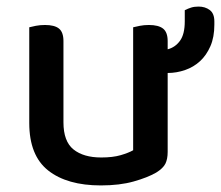

<svg xmlns="http://www.w3.org/2000/svg" viewBox="-20 -550 672 584"><path d="M69 -467Q76 -469 89 -471.5Q102 -474 117 -474Q146 -474 159.5 -463Q173 -452 173 -425V-178Q173 -120 203.5 -95.5Q234 -71 288 -71Q323 -71 347 -78Q371 -85 385 -93V-467Q393 -469 405.5 -471.5Q418 -474 433 -474Q462 -474 476 -463Q490 -452 490 -425V-400Q513 -406 527.5 -426Q542 -446 542 -485V-519Q552 -524 561.5 -527Q571 -530 584 -530Q604 -530 618 -519.5Q632 -509 632 -485V-475Q632 -437 620 -409.5Q608 -382 588.5 -364Q569 -346 543 -337Q517 -328 490 -328V-88Q490 -66 483 -52Q476 -38 455 -25Q429 -10 386.5 2Q344 14 287 14Q184 14 126.5 -31.5Q69 -77 69 -176Z"/></svg>

Font: Baloo Chettan 2 Medium
Style: Regular
Weight: 500
Designer: Maithili Shingre, Unnati Kotecha and Ek Type
Foundry: Ek Type
Version: Version 1.640;hotconv 1.0.111;makeotfexe 2.5.65597; ttfautoh